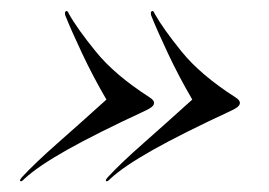

<svg xmlns="http://www.w3.org/2000/svg" viewBox="-20 -418 490 350"><path d="M417 -228.5Q416 -223 402 -216.5Q312.5 -175 258.8 -144.8Q205 -114.5 181 -92Q175.5 -86 173.5 -88Q171.5 -89 176.5 -95Q199.5 -120 241.8 -157.2Q284 -194.5 330.5 -236.5Q306 -278.5 286 -321Q266 -363.5 255.5 -390Q254 -396 256.5 -397.5Q259.5 -399.5 262 -393Q277 -366 311.2 -323.8Q345.5 -281.5 408.5 -241Q419 -234.5 417 -228.5ZM260.5 -228.5Q259.5 -223 245.5 -216.5Q156 -175 102.2 -144.8Q48.5 -114.5 24.5 -92Q19 -86 17 -88Q15 -89 20 -95Q43 -120 85.2 -157.2Q127.5 -194.5 174 -236.5Q149.5 -278.5 129.5 -321Q109.5 -363.5 99 -390Q97.5 -396 100 -397.5Q103 -399.5 105.5 -393Q120.5 -366 154.8 -323.8Q189 -281.5 252 -241Q262.5 -234.5 260.5 -228.5Z"/></svg>

Font: Fraunces 144pt
Style: Italic
Weight: 400
Italic angle: -16°
Version: Version 1.000;[b76b70a41]